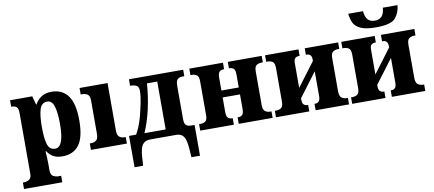

<svg xmlns="http://www.w3.org/2000/svg" viewBox="-82 -1083 3698 1635"><g transform="rotate(-10 1766.5 -266.0)"><path d="M10 229H341V173H312Q296 173 273.5 162Q251 151 251 108V58Q251 30 249.5 -1.5Q248 -33 246 -56H251Q271 -24 302 -6Q333 12 382 12Q477 12 526 -54Q575 -120 575 -265Q575 -411 525.5 -478.5Q476 -546 383 -546Q329 -546 294.5 -522.5Q260 -499 240 -462H236L216 -536H24V-480H29Q54 -480 69.5 -468Q85 -456 85 -409V110Q85 151 61.5 162Q38 173 23 173H10ZM332 -63Q284 -63 267.5 -112.5Q251 -162 251 -266Q251 -362 267.5 -416Q284 -470 334 -470Q374 -470 391 -416Q408 -362 408 -264Q408 -63 332 -63Z M629 0H940V-56H930Q905 -56 886 -69.5Q867 -83 867 -125V-536H625V-480H641Q665 -480 684 -467Q703 -454 703 -415V-127Q703 -84 684.5 -70Q666 -56 640 -56H629Z M969 210H1043L1048 137Q1052 62 1073.5 31Q1095 0 1142 0H1367Q1411 0 1431 31Q1451 62 1456 137L1461 210H1535V-56H1508Q1476 -56 1461.5 -70Q1447 -84 1447 -122V-409Q1447 -452 1462.5 -466Q1478 -480 1504 -480H1521V-536H1052V-480H1055Q1086 -480 1106.5 -469.5Q1127 -459 1127 -422Q1127 -380 1115.5 -323.5Q1104 -267 1088 -204Q1074 -155 1059 -119.5Q1044 -84 1030 -61H969ZM1102 -61Q1140 -146 1164.5 -253Q1189 -360 1197 -475H1286V-61Z M1574 0H1865V-56H1862Q1839 -56 1825 -68Q1811 -80 1811 -121V-245H1961V-121Q1961 -80 1947 -68Q1933 -56 1910 -56H1907V0H2200V-56H2189Q2163 -56 2145 -69.5Q2127 -83 2127 -121V-415Q2127 -455 2145 -467.5Q2163 -480 2189 -480H2200V-536H1907V-480H1910Q1933 -480 1947 -468Q1961 -456 1961 -416V-305H1811V-415Q1811 -455 1825 -467.5Q1839 -480 1862 -480H1865V-536H1574V-480H1585Q1610 -480 1628 -468Q1646 -456 1646 -416V-121Q1646 -80 1628.5 -68Q1611 -56 1585 -56H1574Z M2229 0H2517V-56H2511Q2493 -56 2480 -67Q2467 -78 2467 -111V-122L2622 -328V-115Q2622 -81 2610 -68.5Q2598 -56 2579 -56H2572V0H2861V-56H2850Q2825 -56 2806.5 -70Q2788 -84 2788 -127V-412Q2788 -455 2806.5 -467.5Q2825 -480 2850 -480H2861V-536H2572V-480H2579Q2622 -480 2622 -429V-418L2467 -212V-427Q2467 -460 2480.5 -470Q2494 -480 2513 -480H2518V-536H2229V-480H2239Q2265 -480 2283.5 -468Q2302 -456 2302 -413V-123Q2302 -80 2283.5 -68Q2265 -56 2239 -56H2229Z M2888 0H3176V-56H3170Q3152 -56 3139 -67Q3126 -78 3126 -111V-122L3281 -328V-115Q3281 -81 3269 -68.5Q3257 -56 3238 -56H3231V0H3520V-56H3509Q3484 -56 3465.5 -70Q3447 -84 3447 -127V-412Q3447 -455 3465.5 -467.5Q3484 -480 3509 -480H3520V-536H3231V-480H3238Q3281 -480 3281 -429V-418L3126 -212V-427Q3126 -460 3139.5 -470Q3153 -480 3172 -480H3177V-536H2888V-480H2898Q2924 -480 2942.5 -468Q2961 -456 2961 -413V-123Q2961 -80 2942.5 -68Q2924 -56 2898 -56H2888ZM3203 -606Q3333 -606 3371 -651.5Q3409 -697 3414 -761H3287Q3281 -664 3202 -664Q3122 -664 3116 -761H2988Q2992 -718 3008 -683Q3024 -648 3069 -627Q3114 -606 3203 -606Z"/></g></svg>

Font: Noto Serif SemiCondensed Extra
Style: Regular
Weight: 800
Width: 4
Designer: Monotype Design Team
Foundry: Monotype Imaging Inc.
Version: Version 1.002